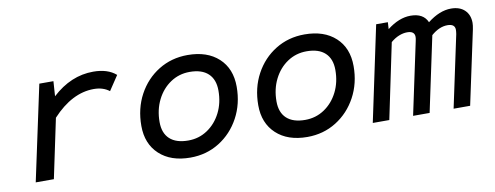

<svg xmlns="http://www.w3.org/2000/svg" viewBox="-49 -705 2417 938"><g transform="rotate(-10 1160.0 -236.0)"><path d="M68 0 169 -472H239L234 -398Q327 -484 438 -484Q510 -484 551 -448L503 -376Q472 -400 426 -400Q318 -400 220 -294L158 0Z M834 12Q737 12 680.5 -40.5Q624 -93 624 -182Q624 -268 661 -336.5Q698 -405 762 -444.5Q826 -484 906 -484Q1003 -484 1059.5 -432Q1116 -380 1116 -290Q1116 -205 1079 -136.5Q1042 -68 978 -28Q914 12 834 12ZM838 -72Q891 -72 933.5 -100.5Q976 -129 1000.5 -177.5Q1025 -226 1025 -287Q1025 -342 993.5 -371.5Q962 -401 902 -401Q849 -401 806.5 -372.5Q764 -344 739.5 -295Q715 -246 715 -185Q715 -130 746.5 -101Q778 -72 838 -72Z M1414 12Q1317 12 1260.5 -40.5Q1204 -93 1204 -182Q1204 -268 1241 -336.5Q1278 -405 1342 -444.5Q1406 -484 1486 -484Q1583 -484 1639.5 -432Q1696 -380 1696 -290Q1696 -205 1659 -136.5Q1622 -68 1558 -28Q1494 12 1414 12ZM1418 -72Q1471 -72 1513.5 -100.5Q1556 -129 1580.5 -177.5Q1605 -226 1605 -287Q1605 -342 1573.5 -371.5Q1542 -401 1482 -401Q1429 -401 1386.5 -372.5Q1344 -344 1319.5 -295Q1295 -246 1295 -185Q1295 -130 1326.5 -101Q1358 -72 1418 -72Z M1740 0 1840 -472H1898L1896 -438Q1955 -484 2012 -484Q2076 -484 2096 -437Q2156 -484 2213 -484Q2256 -484 2280.5 -460.5Q2305 -437 2305 -397Q2305 -385 2301 -365L2223 0H2141L2217 -357Q2219 -370 2219 -378Q2219 -407 2182 -407Q2141 -407 2101 -372L2022 0H1940L2016 -357Q2019 -370 2019 -378Q2019 -407 1982 -407Q1962 -407 1941 -398.5Q1920 -390 1900 -373L1822 0Z"/></g></svg>

Font: Sometype Mono Medium
Style: Italic
Weight: 500
Italic angle: -12°
Monospace: yes
Designer: Ryoichi Tsunekawa
Foundry: Dharma Type
Version: Version 1.000; ttfautohint (v1.8.3)